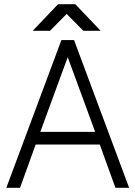

<svg xmlns="http://www.w3.org/2000/svg" viewBox="-20 -890 641 910"><path d="M135 -744H217L296 -824L375 -744H457L337 -870H255ZM171 -265 301 -619 431 -265ZM149 -205H453L527 0H592L331 -700H271L10 0H75Z"/></svg>

Font: Unageo
Style: Light
Weight: 300
Designer: Richard Sepsi
Foundry: Richard Sepsi
Version: Version 2.000